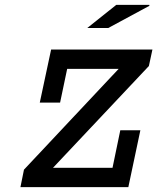

<svg xmlns="http://www.w3.org/2000/svg" viewBox="-20 -774 650 794"><path d="M191.4 -569.3H610.4L595.7 -501L199.2 -80.1H445.3L477.5 -235.4H560.5L510.7 0H64.5L79.1 -72.3L470.7 -489.3H257.8L228.5 -349.6H144.5ZM597.7 -750 427.7 -658.2H340.8L460.9 -753.9H597.7Z"/></svg>

Font: Thabit-Bold-Oblique
Style: Bold Oblique
Weight: 700
Designer: Regenerated by Nadim Shaikli
Foundry: MAK Alagha
Version: 0.01